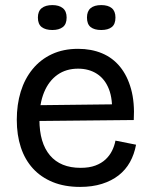

<svg xmlns="http://www.w3.org/2000/svg" viewBox="-20 -722 593 755"><path d="M295 13Q234 13 187.5 -6Q141 -25 109.5 -59.5Q78 -94 62 -142.5Q46 -191 46 -251Q46 -311 61.5 -361.5Q77 -412 108 -450Q139 -488 184 -509Q229 -530 287 -530Q339 -530 381 -512.5Q423 -495 452 -459.5Q481 -424 495.5 -371.5Q510 -319 506 -250L103 -246V-308L448 -312L420 -271Q424 -331 408.5 -371Q393 -411 361.5 -431.5Q330 -452 287 -452Q240 -452 206 -428Q172 -404 153.5 -359.5Q135 -315 135 -252Q135 -160 176.5 -111Q218 -62 297 -62Q331 -62 355 -71Q379 -80 395 -95Q411 -110 420.5 -129Q430 -148 434 -169L515 -153Q508 -115 491 -84.5Q474 -54 446.5 -32.5Q419 -11 381 1Q343 13 295 13ZM378 -604Q351 -604 336.5 -615.5Q322 -627 322 -653Q322 -678 336.5 -690Q351 -702 378 -702Q405 -702 419.5 -690Q434 -678 434 -653Q434 -627 419.5 -615.5Q405 -604 378 -604ZM186 -604Q159 -604 144 -615.5Q129 -627 129 -653Q129 -678 144 -690Q159 -702 186 -702Q212 -702 227 -690Q242 -678 242 -653Q242 -627 227 -615.5Q212 -604 186 -604Z"/></svg>

Font: Bricolage Grotesque 36pt
Style: Regular
Weight: 400
Designer: Mathieu Triay
Foundry: Atelier Triay
Version: Version 1.001;gftools[0.9.33.dev8+g029e19f]